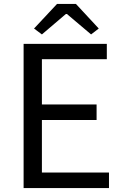

<svg xmlns="http://www.w3.org/2000/svg" viewBox="-20 -956 628 976"><path d="M153 -811 193 -781 315 -885H320L443 -781L482 -811L366 -936H270ZM100 0H534V-79H193V-346H471V-425H193V-655H523V-733H100Z"/></svg>

Font: Spoqa Han Sans Neo Regular
Style: Regular
Weight: 400
Designer: [Spoqa Han Sans Neo] Dong-huui Kim  Younghwa Kang  Yujin Lee  [Noto Sans] Ryoko NISHIZUKA  (kana & ideographs); Paul D. 
Foundry: Spoqa (http://www.spoqa-han-sans.com)
Version: Version 1.000